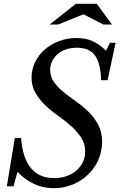

<svg xmlns="http://www.w3.org/2000/svg" viewBox="-20 -980 638 1010"><path d="M558 -755H588L546 -558H512Q509 -649 479 -689Q449 -729 385 -729Q354 -729 328 -720.5Q302 -712 283.5 -696Q265 -680 254.5 -658.5Q244 -637 244 -612Q244 -576 264 -548Q284 -520 314.5 -495.5Q345 -471 380.5 -446Q416 -421 446.5 -391Q477 -361 497 -323Q517 -285 517 -234Q517 -183 497 -138.5Q477 -94 442.5 -61Q408 -28 361.5 -9Q315 10 263 10Q155 10 72 -76L51 0H16L58 -254H91Q98 -151 142 -97Q186 -43 264 -43Q300 -43 330 -53.5Q360 -64 381.5 -82.5Q403 -101 415.5 -126.5Q428 -152 428 -182Q428 -224 407 -256Q386 -288 355 -316Q324 -344 287 -370Q250 -396 219 -425.5Q188 -455 167 -490.5Q146 -526 146 -572Q146 -615 164.5 -653Q183 -691 215 -719Q247 -747 290 -763.5Q333 -780 382 -780Q430 -780 466.5 -764Q503 -748 538 -713ZM489 -960 569 -851H524L419 -905L286 -851H241L379 -960Z"/></svg>

Font: SVN-Libre Baskerville
Style: Italic
Weight: 400
Italic angle: -14°
Designer: Pablo Impallari, Rodrigo Fuenzalida
Foundry: Pablo Impallari, Rodrigo Fuenzalida
Version: Version 1.000; ttfautohint (v1.8.4)